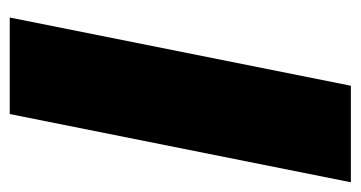

<svg xmlns="http://www.w3.org/2000/svg" viewBox="-193 -547 740 394"><g transform="rotate(90 177.0 -350.0)"><path d="M16 0 156 -700H354L214 0Z"/></g></svg>

Font: Montserrat ExtraBold
Style: Italic
Weight: 800
Italic angle: -11.3°
Designer: Julieta Ulanovsky
Foundry: Julieta Ulanovsky
Version: Version 9.000; ttfautohint (v1.8.4.7-5d5b)